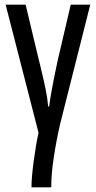

<svg xmlns="http://www.w3.org/2000/svg" viewBox="-20 -557 409 817"><path d="M236 -30Q220 39 209 111.5Q198 184 198 240H114Q114 198 123.5 127.5Q133 57 144 8L4 -537H89L145 -303L151 -279Q166 -217 174 -178Q182 -139 185 -104H189Q197 -168 226 -302L281 -537H364Z"/></svg>

Font: Noto Sans UI Cond
Style: Regular
Weight: 400
Width: 3
Designer: Monotype Design Team
Foundry: Monotype Imaging Inc.
Version: Version 1.001